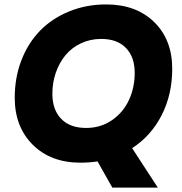

<svg xmlns="http://www.w3.org/2000/svg" viewBox="-20 -732 828 872"><path d="M217.8 -306.2Q217.8 -233.9 257.8 -192.4Q297.9 -150.9 371.1 -150.9Q437 -150.9 488 -185.8Q539.1 -220.7 565.4 -277.3Q591.8 -334 591.8 -400.9Q591.8 -473.1 552 -514.2Q512.2 -555.2 439.9 -555.2Q389.6 -555.2 347.4 -535.2Q305.2 -515.1 277.1 -481Q249 -446.8 233.4 -401.6Q217.8 -356.4 217.8 -306.2ZM762.2 -419.9Q762.2 -302.7 714.1 -208.7Q666 -114.7 580.1 -59.1L696.8 120.1H490.2L422.9 1Q385.7 6.8 345.2 6.8Q210.4 6.8 128.7 -74.7Q46.9 -156.2 46.9 -288.1Q46.9 -380.4 77.6 -459.2Q108.4 -538.1 162.8 -593.5Q217.3 -648.9 294.7 -680.4Q372.1 -711.9 461.9 -711.9Q598.6 -711.9 680.4 -631.6Q762.2 -551.3 762.2 -419.9Z"/></svg>

Font: Poppins
Style: Bold Italic
Weight: 700
Italic angle: -10°
Designer: Ninad Kale (Devanagari), Jonny Pinhorn (Latin)
Foundry: Indian Type Foundry
Version: Version 3.200;PS 1.000;hotconv 16.6.54;makeotf.lib2.5.65590